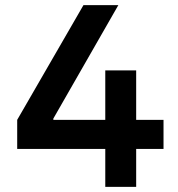

<svg xmlns="http://www.w3.org/2000/svg" viewBox="-20 -727 691 747"><path d="M46.9 -260.7 304.7 -707H440.4L187.5 -265.6V-260.7H389.6V-453.1H509.8V-260.7H616.2V-147.5H509.8V0H389.6V-147.5H46.9Z"/></svg>

Font: Wanted Sans SemiBold
Style: Regular
Weight: 600
Designer: Original Design by Kil Hyung-jin and Kang Hanbin, Wanted Lab, Inc; Hangeul from Source Han Sans by Jang Soo-young and Ka
Foundry: Wanted Lab, Inc.
Version: Version 1.003